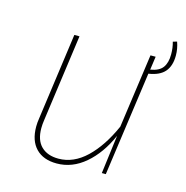

<svg xmlns="http://www.w3.org/2000/svg" viewBox="-94 -691 764 789"><g transform="rotate(15 288.0 -296.0)"><path d="M484 -444 422 0H405L426 -164Q391 -84 336 -37Q281 10 215 10Q158 10 126.5 -22.5Q95 -55 95 -115Q95 -132 98 -150L149 -519H171L120 -150Q117 -131 117 -114Q117 -63 143.5 -37Q170 -11 217 -11Q281 -11 335 -62.5Q389 -114 429 -204L473 -519H495L487 -462Q524 -468 539 -488.5Q554 -509 554 -545Q554 -573 547 -597L564 -602Q574 -574 574 -545Q574 -501 552.5 -476Q531 -451 484 -444Z"/></g></svg>

Font: Fira Sans Thin
Style: Italic
Weight: 250
Italic angle: -8°
Designer: Carrois Corporate & Edenspiekermann AG
Foundry: Carrois Corporate GbR & Edenspiekermann AG
Version: Version 4.203